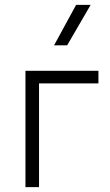

<svg xmlns="http://www.w3.org/2000/svg" viewBox="-20 -772 455 792"><path d="M85 0V-480H386V-428H141V0ZM203 -585 294 -752H354L257 -585Z"/></svg>

Font: Geologica Cursive Thin
Style: Regular
Weight: 250
Designer: Sindre Bremnes, Frode Helland
Foundry: Monokrom Skriftforlag AS
Version: Version 1.010;gftools[0.9.28]